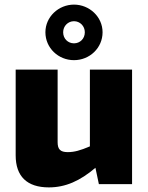

<svg xmlns="http://www.w3.org/2000/svg" viewBox="-20 -799 644 833"><path d="M301 -538C369 -538 425 -591 425 -659C425 -726 368 -779 301 -779C234 -779 177 -726 177 -659C177 -591 233 -538 301 -538ZM301 -707C327 -707 348 -686 348 -659C348 -631 327 -611 301 -611C275 -611 254 -631 254 -659C254 -686 275 -707 301 -707ZM370 -497V-164C328 -146 302 -139 274 -139C242 -139 230 -151 230 -182V-497H48V-125C48 -34 97 14 192 14C264 14 327 -14 394 -71L409 0H553V-497Z"/></svg>

Font: Exo 2 Extra Bold
Style: Regular
Weight: 800
Designer: Natanael Gama
Version: Version 1.001;PS 001.001;hotconv 1.0.88;makeotf.lib2.5.64775